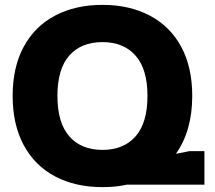

<svg xmlns="http://www.w3.org/2000/svg" viewBox="-20 -759 883 789"><path d="M32 -365Q32 -483 77.5 -567Q123 -651 206.5 -695Q290 -739 401 -739Q512 -739 595.5 -695Q679 -651 724.5 -567Q770 -483 770 -365Q770 -222 703 -127L759 -138H820V0H500Q456 10 401 10Q290 10 206.5 -34Q123 -78 77.5 -162.5Q32 -247 32 -365ZM586 -365Q586 -475 537 -530.5Q488 -586 401 -586Q314 -586 265 -531Q216 -476 216 -365Q216 -254 265 -198.5Q314 -143 401 -143Q488 -143 537 -198.5Q586 -254 586 -365Z"/></svg>

Font: Mona Sans ExtraBold
Style: Regular
Weight: 800
Designer: Deni Anggara
Foundry: GitHub
Version: Version 2.000